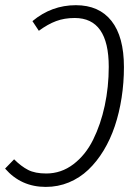

<svg xmlns="http://www.w3.org/2000/svg" viewBox="-31 -716 536 747"><path d="M147 11.2Q50.8 11.2 -11.2 -60.1L23.9 -96.2Q51.3 -68.8 78.4 -54.9Q105.5 -41 148.9 -41Q207 -41 254.4 -76.9Q301.8 -112.8 331.3 -172.4Q360.8 -231.9 376.5 -304.9Q392.1 -377.9 392.1 -456.1Q392.1 -646 259.8 -646Q219.7 -646 187.5 -634Q155.3 -622.1 120.1 -596.2L95.2 -633.8Q169.4 -695.8 264.2 -695.8Q354.5 -695.8 402.8 -634.5Q451.2 -573.2 451.2 -455.1Q451.2 -394 442.1 -335.7Q433.1 -277.3 415.8 -225.6Q398.4 -173.8 372.1 -130.4Q345.7 -86.9 312.5 -55.4Q279.3 -23.9 237.1 -6.3Q194.8 11.2 147 11.2Z"/></svg>

Font: Fira Sans Compressed Light
Style: Italic
Weight: 300
Width: 3
Italic angle: -8°
Designer: Carrois Corporate & Edenspiekermann AG
Foundry: Carrois Corporate GbR & Edenspiekermann AG
Version: Version 4.203;PS 004.203;hotconv 1.0.88;makeotf.lib2.5.64775